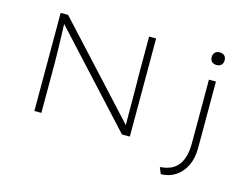

<svg xmlns="http://www.w3.org/2000/svg" viewBox="-117 -925 1739 1323"><g transform="rotate(15 752.0 -263.0)"><path d="M168 0V-700H221L813 -57L803 -30Q802 -44 801.5 -85.5Q801 -127 801 -179.5Q801 -232 800.5 -283Q800 -334 800 -372Q800 -410 799 -417V-700H849V0H793L204 -640L210 -668Q210 -658 211 -627Q212 -596 213.5 -555.5Q215 -515 216 -473Q217 -431 217.5 -396Q218 -361 218 -344V0ZM1122 195 1103 149Q1163 145 1200.5 120Q1238 95 1256 48Q1274 1 1274 -66V-520H1324V-46Q1324 29 1297.5 82Q1271 135 1226 164.5Q1181 194 1122 195ZM1298 -631Q1276 -631 1264 -643Q1252 -655 1252 -676Q1252 -696 1264 -708.5Q1276 -721 1298 -721Q1320 -721 1332 -709Q1344 -697 1344 -676Q1344 -656 1332 -643.5Q1320 -631 1298 -631Z"/></g></svg>

Font: Lexend Peta ExtraLight
Style: Regular
Weight: 250
Version: Version 1.007